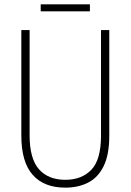

<svg xmlns="http://www.w3.org/2000/svg" viewBox="-20 -852 600 882"><path d="M482 -228Q482 -142 456.5 -89.5Q431 -37 385.5 -13.5Q340 10 280 10Q182 10 130 -49Q78 -108 78 -229V-714H116V-231Q116 -123 159 -74.5Q202 -26 280 -26Q355 -26 399.5 -72Q444 -118 444 -229V-714H482ZM393 -832V-800H167V-832Z"/></svg>

Font: Noto Sans Khmer Condensed ExtraLight
Style: Regular
Weight: 200
Width: 3
Designer: Danh Hong and the Monotype Design Team
Foundry: Monotype Imaging Inc.
Version: Version 2.004; ttfautohint (v1.8.4.7-5d5b)